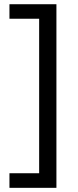

<svg xmlns="http://www.w3.org/2000/svg" viewBox="-20 -734 369 912"><path d="M24.9 88.9H166V-645H24.9V-713.9H248V158.2H24.9Z"/></svg>

Font: f06187749
Style: Regular
Weight: 400
Foundry: Ascender Corporation
Version: Version 1.10